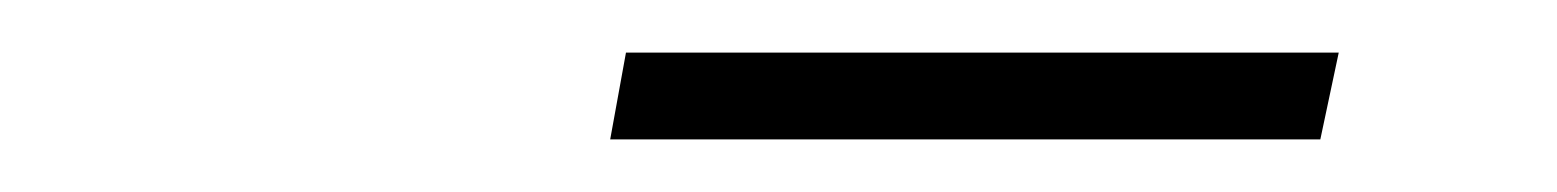

<svg xmlns="http://www.w3.org/2000/svg" viewBox="-20 -649 592 73"><path d="M218 -629H489L482 -596H212Z"/></svg>

Font: Montserrat Ace
Style: Light Italic
Weight: 300
Italic angle: -11.3°
Designer: Julieta Ulanovsky
Foundry: Julieta Ulanovsky
Version: Version 1